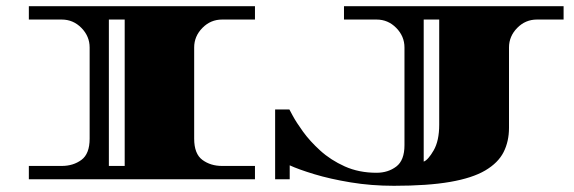

<svg xmlns="http://www.w3.org/2000/svg" viewBox="-20 -578 1851 619"><path d="M73 0V-43H179Q216 -43 242.5 -62.5Q269 -82 269 -131V-425Q269 -461 242.5 -488Q216 -515 179 -515H73V-558H802V-515H696Q659 -515 632.5 -488Q606 -461 606 -425V-131Q606 -82 632.5 -62.5Q659 -43 696 -43H802V0ZM331 -43H382V-515H331ZM1250 21Q1177 21 1110.5 10Q1044 -1 993 -16.5Q942 -32 914 -45V0H867V-225H913Q913 -225 924 -204.5Q935 -184 957 -153.5Q979 -123 1012.5 -92.5Q1046 -62 1091.5 -41.5Q1137 -21 1194 -21Q1231 -21 1257.5 -41Q1284 -61 1284 -110V-425Q1284 -461 1257.5 -488Q1231 -515 1194 -515H1089V-558H1797V-515H1711Q1674 -515 1647.5 -488Q1621 -461 1621 -425V-166Q1621 -122 1603.5 -87.5Q1586 -53 1544.5 -28.5Q1503 -4 1431 8.5Q1359 21 1250 21ZM1346 -57Q1360 -62 1378 -93Q1396 -124 1396 -176V-515H1346Z"/></svg>

Font: Diplomata SC
Style: Regular
Weight: 400
Designer: Eduardo Rodriguez Tunni
Foundry: Eduardo Rodriguez Tunni
Version: Version 1.002; ttfautohint (v1.8.4.7-5d5b);gftools[0.9.23]